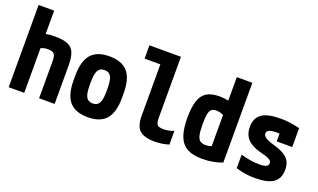

<svg xmlns="http://www.w3.org/2000/svg" viewBox="-77 -1161 2654 1602"><g transform="rotate(20 1250.0 -360.0)"><path d="M316 -332Q316 -363 309.5 -379.5Q303 -396 287.5 -403Q272 -410 244 -410Q229 -410 216.5 -407.5Q204 -405 188.5 -399Q173 -393 147 -380L114 -496Q149 -515 182 -522.5Q215 -530 264 -530Q337 -530 378.5 -513Q420 -496 437 -454.5Q454 -413 454 -340V0H316ZM46 0V-730H184V0Z M750 10Q639 10 587 -50.5Q535 -111 535 -240V-280Q535 -409 587 -469.5Q639 -530 750 -530Q861 -530 913 -469.5Q965 -409 965 -280V-240Q965 -111 913 -50.5Q861 10 750 10ZM750 -112Q791 -112 808 -143Q825 -174 825 -250V-270Q825 -346 808 -377Q791 -408 750 -408Q709 -408 692 -377Q675 -346 675 -270V-250Q675 -174 692 -143Q709 -112 750 -112Z M1343 10Q1250 10 1210 -27.5Q1170 -65 1170 -153V-612H1030V-730H1310V-187Q1310 -143 1323.5 -127.5Q1337 -112 1377 -112Q1403 -112 1426.5 -117Q1450 -122 1470 -131V-9Q1439 1 1408 5.5Q1377 10 1343 10Z M1767 10Q1683 10 1632 -18Q1581 -46 1557.5 -107.5Q1534 -169 1534 -270Q1534 -365 1553 -422Q1572 -479 1614 -504.5Q1656 -530 1726 -530Q1766 -530 1804 -522Q1842 -514 1876 -496L1837 -380Q1803 -397 1781.5 -403.5Q1760 -410 1740 -410Q1714 -410 1699 -397Q1684 -384 1678 -353Q1672 -322 1672 -267Q1672 -205 1679 -170.5Q1686 -136 1704 -122Q1722 -108 1754 -108Q1780 -108 1800.5 -115Q1821 -122 1836 -135L1806 -72V-730H1944V-22Q1911 -8 1865 1Q1819 10 1767 10Z M2234 10Q2188 10 2147 3.5Q2106 -3 2065 -16V-136Q2110 -123 2150 -116.5Q2190 -110 2228 -110Q2273 -110 2291.5 -119.5Q2310 -129 2310 -151Q2310 -162 2301.5 -171Q2293 -180 2274 -188Q2255 -196 2225 -203Q2163 -218 2124.5 -241Q2086 -264 2068 -297.5Q2050 -331 2050 -377Q2050 -457 2102.5 -493.5Q2155 -530 2269 -530Q2310 -530 2349 -525Q2388 -520 2440 -508V-340H2302V-480L2361 -405Q2330 -408 2312 -409Q2294 -410 2280 -410Q2233 -410 2211.5 -400.5Q2190 -391 2190 -370Q2190 -357 2200 -345.5Q2210 -334 2231.5 -324Q2253 -314 2288 -304Q2347 -288 2382.5 -266.5Q2418 -245 2434 -215Q2450 -185 2450 -142Q2450 -63 2398 -26.5Q2346 10 2234 10Z"/></g></svg>

Font: M PLUS Code Latin
Style: Bold
Weight: 700
Designer: Coji Morishita
Foundry: UNDERFOREST DESIGN
Version: Version 1.002; ttfautohint (v1.8.3)